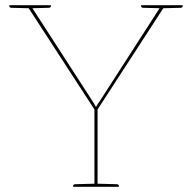

<svg xmlns="http://www.w3.org/2000/svg" viewBox="-20 -720 740 740"><path d="M344 0V-298L83 -700H93Q95 -700 97 -699Q99 -698 100 -696L336 -331Q340 -325 343.5 -319Q347 -313 350 -307Q352 -312 357 -319.5Q362 -327 365 -331L600 -696Q602 -698 603.5 -699Q605 -700 607 -700H617L356 -298V0ZM90 -691V-700H105V-691ZM596 -691V-700H610V-691ZM101 -700 100 -688 23 -690Q21 -690 18.5 -691.5Q16 -693 16 -695V-700ZM176 -700V-695Q176 -693 173.5 -691.5Q171 -690 169 -690L92 -688L91 -700ZM609 -700 608 -688 531 -690Q529 -690 526.5 -691.5Q524 -693 524 -695V-700ZM684 -700V-695Q684 -693 681.5 -691.5Q679 -690 677 -690L600 -688L599 -700ZM262 0V-5Q262 -7 264.5 -8.5Q267 -10 269 -10L346 -12L347 0ZM353 0 354 -12 431 -10Q433 -10 435.5 -8.5Q438 -7 438 -5V0Z"/></svg>

Font: Aleo Thin
Style: Regular
Weight: 250
Designer: Alessio Laiso
Foundry: Alessio Laiso
Version: Version 2.001;gftools[0.9.29]